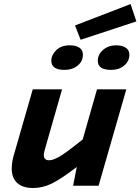

<svg xmlns="http://www.w3.org/2000/svg" viewBox="-20 -919 695 950"><path d="M378.9 -722.2 351.1 -793 626 -898.9 654.8 -813ZM299.8 -573.2Q233.9 -573.2 233.9 -618.2Q233.9 -647 258.3 -670.9Q282.7 -694.8 325.2 -694.8Q355 -694.8 372.6 -683.3Q390.1 -671.9 390.1 -647.9Q390.1 -615.2 363.8 -594.2Q337.4 -573.2 299.8 -573.2ZM529.8 -573.2Q463.9 -573.2 463.9 -618.2Q463.9 -649.9 490.2 -672.4Q516.6 -694.8 555.2 -694.8Q584 -694.8 602.1 -683.1Q620.1 -671.4 620.1 -647.9Q620.1 -616.7 595 -595Q569.8 -573.2 529.8 -573.2ZM341.8 0 359.9 -92.8Q277.8 -30.3 233.6 -9.5Q189.5 11.2 144 11.2Q92.3 11.2 65.2 -13.7Q38.1 -38.6 38.1 -85Q38.1 -115.7 47.9 -149.9L142.1 -477.1H287.1L201.2 -176.8Q196.8 -162.1 196.8 -151.9Q196.8 -126 223.1 -126Q243.7 -126 275.9 -145Q308.1 -164.1 389.2 -229L460 -477.1H605L467.8 0Z"/></svg>

Font: IntelOne Mono Bold
Style: Italic
Weight: 700
Italic angle: -16°
Designer: Fred Shallcrass
Foundry: Frere-Jones Type LLC
Version: Version 1.200;hotconv 1.1.0;makeotfexe 2.6.0;FJTRelease1.2